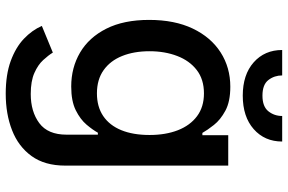

<svg xmlns="http://www.w3.org/2000/svg" viewBox="-184 -586 986 657"><g transform="rotate(90 308.5 -257.0)"><path d="M300.1 215.9Q235.1 215.9 188.4 198.9Q141.7 181.8 112.2 153.8Q82.7 125.7 68.2 92.3L159.4 54.7Q169 70.3 185.2 87.9Q201.3 105.5 229.2 117.9Q257.1 130.3 301.1 130.3Q361.5 130.3 400.9 101Q440.3 71.7 440.3 7.8V-99.4H433.6Q424 -82 406.1 -60.7Q388.1 -39.4 356.9 -23.8Q325.6 -8.2 275.6 -8.2Q210.9 -8.2 159.3 -38.5Q107.6 -68.9 77.6 -128.4Q47.6 -187.9 47.6 -274.9Q47.6 -361.9 77.2 -424Q106.9 -486.2 158.7 -519.4Q210.6 -552.6 276.3 -552.6Q327.1 -552.6 358.3 -535.7Q389.6 -518.8 407.1 -496.4Q424.7 -474.1 434.3 -457H442.1V-545.5H546.2V12.1Q546.2 82.4 513.5 127.5Q480.8 172.6 425.2 194.2Q369.7 215.9 300.1 215.9ZM299 -96.2Q344.8 -96.2 376.6 -117.7Q408.4 -139.2 424.9 -179.5Q441.4 -219.8 441.4 -276.3Q441.4 -331.3 425.1 -373.2Q408.7 -415.1 377.1 -438.7Q345.5 -462.4 299 -462.4Q251.1 -462.4 219.1 -437.7Q187.1 -413 171 -370.7Q154.8 -328.5 154.8 -276.3Q154.8 -222.7 171.2 -182.2Q187.5 -141.7 219.6 -119Q251.8 -96.2 299 -96.2ZM376.4 -730.1H463.8Q463.8 -670.1 421.3 -632.6Q378.9 -595.2 306.8 -595.2Q235.1 -595.2 192.8 -632.6Q150.6 -670.1 150.6 -730.1H237.6Q237.6 -703.5 253.2 -683.1Q268.8 -662.6 306.8 -662.6Q344.1 -662.6 360.3 -682.9Q376.4 -703.1 376.4 -730.1Z"/></g></svg>

Font: InterMG Medium
Style: Regular
Weight: 500
Designer: Rasmus Andersson
Foundry: rsms
Version: Version 3.019;December 26, 2023;FontCreator 15.0.0.2955 64-b